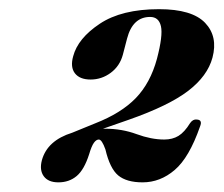

<svg xmlns="http://www.w3.org/2000/svg" viewBox="-20 -732 475 408"><path d="M69 -391.5Q80.5 -433.5 133.5 -450L182.5 -470Q237.5 -491.5 268.5 -523.5Q299.5 -555.5 313.5 -607Q326.5 -656.5 322 -676.2Q317.5 -696 299 -696Q262 -696 250 -650L241 -615.5Q234.5 -591.5 215.2 -577.2Q196 -563 172.5 -563Q149.5 -563 139.2 -576.2Q129 -589.5 135.5 -612.5Q145.5 -650.5 192 -681.5Q238.5 -712.5 318 -712.5Q388 -712.5 415.8 -683.5Q443.5 -654.5 431.5 -609.5Q421 -570.5 380 -539Q339 -507.5 253.5 -477.5L199 -458.5Q201.5 -458.5 203.5 -458.5Q239 -458.5 270.2 -447Q301.5 -435.5 329 -435.5Q346.5 -435.5 359.2 -443.2Q372 -451 384 -470.5Q390 -479 398 -478Q411 -477.5 405 -463Q382 -397 351.2 -370.8Q320.5 -344.5 283 -344.5Q249 -344.5 231.2 -359.2Q213.5 -374 204 -414.5Q196.5 -435.5 190 -435.5Q184.5 -435.5 179.5 -428.5Q174.5 -421.5 169.5 -404.5Q159 -371.5 143 -358Q127 -344.5 104 -344.5Q82.5 -344.5 73 -357.5Q63.5 -370.5 69 -391.5Z"/></svg>

Font: Fraunces 72pt
Style: Bold Italic
Weight: 700
Italic angle: -16°
Version: Version 1.000;[b76b70a41]